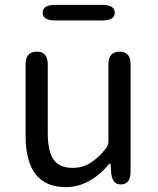

<svg xmlns="http://www.w3.org/2000/svg" viewBox="-20 -755 647 788"><path d="M250 13Q85 13 85 -199V-491Q85 -543 131 -543Q176 -543 176 -491V-210Q176 -134 200 -100Q224 -66 278 -66Q319 -66 352 -87Q385 -108 414 -145Q425 -158 425 -175V-491Q425 -543 471 -543Q516 -543 516 -491V-51Q516 0 478 2Q440 3 436 -48L434 -79Q433 -85 431.5 -85Q430 -85 421 -74Q389 -37 349 -14Q303 13 250 13ZM207 -671Q155 -671 155 -703Q155 -735 207 -735H399Q451 -735 451 -703Q451 -671 399 -671Z"/></svg>

Font: Resource Han Rounded CN
Style: Regular
Weight: 400
Designer: Cyano Hao (round all glyphs); Ryoko NISHIZUKA  (kana, bopomofo & ideographs); Paul D. Hunt (Latin, Greek & Cyrillic); Sa
Foundry: Cyano Hao
Version: 0.990